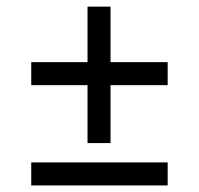

<svg xmlns="http://www.w3.org/2000/svg" viewBox="-20 -564 605 584"><path d="M490 -305H316.2V-128.8H246.2V-305H75V-375H246.2V-543.8H316.2V-375H490ZM490 -70V0H75V-70Z"/></svg>

Font: Cambay
Style: Regular
Weight: 400
Designer: Pooja Saxena
Foundry: Pooja Saxena
Version: Version 1.181;PS 001.181;hotconv 1.0.70;makeotf.lib2.5.58329